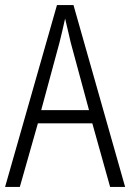

<svg xmlns="http://www.w3.org/2000/svg" viewBox="-20 -735 512 755"><path d="M413 0 343 -250H129L58 0H0L204 -715H269L472 0ZM258 -568Q253 -591 247 -615.5Q241 -640 236 -662Q231 -639 225.5 -615.5Q220 -592 214 -568L142 -302H330Z"/></svg>

Font: Noto Sans Sinhala Condensed Light
Style: Regular
Weight: 300
Width: 3
Designer: Jelle Bosma - Monotype Design Team
Foundry: Monotype Imaging Inc.
Version: Version 2.006; ttfautohint (v1.8.4.7-5d5b)